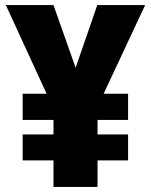

<svg xmlns="http://www.w3.org/2000/svg" viewBox="-20 -734 593 754"><path d="M277 -468 190 -714H3L163 -366H69V-263H190V-206H69V-104H190V0H363V-104H483V-206H363V-263H483V-366H387L550 -714H362Z"/></svg>

Font: Noto Sans Devanagari SemiCondensed Black
Style: Regular
Weight: 900
Width: 4
Designer: Jelle Bosma - Monotype Design Team
Foundry: Monotype Imaging Inc.
Version: Version 2.004